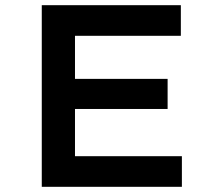

<svg xmlns="http://www.w3.org/2000/svg" viewBox="-20 -720 838 740"><path d="M141 0V-700H677V-582H269V-118H681V0ZM207 -300V-416H626V-300Z"/></svg>

Font: Lexend Giga Medium
Style: Regular
Weight: 500
Designer: Bonnie Shaver-Troup, Thomas Jockin
Foundry: Lexend
Version: Version 1.007